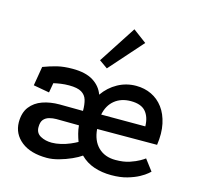

<svg xmlns="http://www.w3.org/2000/svg" viewBox="-108 -842 1007 975"><g transform="rotate(15 396.0 -355.0)"><path d="M78 -422Q115 -436 149.5 -444.5Q184 -453 231 -453Q299 -453 339 -428Q379 -403 394 -361Q424 -404 468.5 -428.5Q513 -453 565 -453Q609 -453 645.5 -435.5Q682 -418 707 -384.5Q732 -351 742.5 -302Q753 -253 744 -191L429 -190Q434 -129 468.5 -95.5Q503 -62 559 -62Q602 -62 633 -72.5Q664 -83 683 -94Q702 -105 708 -110L752 -52Q752 -52 739.5 -41Q727 -30 702.5 -16.5Q678 -3 642 7.5Q606 18 558 18Q509 18 467.5 4Q426 -10 395 -41Q377 -28 347 -14.5Q317 -1 283 8.5Q249 18 220 18Q134 18 85.5 -20.5Q37 -59 36 -120Q36 -171 60 -202Q84 -233 124 -247Q164 -261 213 -261L336 -260Q336 -294 329 -317.5Q322 -341 300.5 -354Q279 -367 235 -367Q212 -367 191.5 -364Q171 -361 154 -357L145 -306L61 -321ZM216 -185Q197 -185 179 -180Q161 -175 150 -162Q139 -149 139 -122Q139 -91 164.5 -77Q190 -63 224 -63Q246 -63 271.5 -69Q297 -75 319 -84.5Q341 -94 355 -102Q348 -121 342.5 -141.5Q337 -162 335 -184ZM662 -266Q661 -315 637 -343Q613 -371 559 -371Q508 -371 474 -343.5Q440 -316 430 -266ZM481 -728 552 -675 397 -500 353 -531Z"/></g></svg>

Font: Podkova SemiBold
Style: Regular
Weight: 600
Designer: Ilya Yudin
Foundry: Cyreal (www.cyreal.org)
Version: Version 2.103